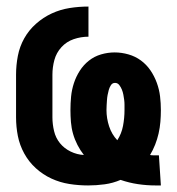

<svg xmlns="http://www.w3.org/2000/svg" viewBox="-20 -558 540 586"><path d="M455 8Q428 8 401 4Q374 0 348 -9Q325 1 299.5 4.5Q274 8 249 8Q220 8 191.5 3.5Q163 -1 137 -13Q111 -25 89.5 -44.5Q68 -64 54 -89.5Q40 -115 34.5 -143Q29 -171 29 -200V-330Q29 -359 34.5 -387.5Q40 -416 54 -441Q68 -466 90 -485.5Q112 -505 138 -517Q164 -529 192.5 -533.5Q221 -538 250 -538V-446Q227 -446 205 -438.5Q183 -431 167.5 -414Q152 -397 146 -375Q140 -353 140 -330V-200Q140 -179 145 -158Q150 -137 163 -121Q176 -105 195.5 -95.5Q215 -86 236 -85Q236 -85 236 -85Q236 -85 236 -85Q225 -99 216.5 -115.5Q208 -132 203 -149.5Q198 -167 196.5 -185.5Q195 -204 195 -222Q195 -243 197 -263.5Q199 -284 205.5 -304Q212 -324 223.5 -342Q235 -360 251.5 -373Q268 -386 288.5 -392Q309 -398 330 -398Q351 -398 372 -392Q393 -386 410 -373.5Q427 -361 439 -343.5Q451 -326 458.5 -305.5Q466 -285 468.5 -264Q471 -243 471 -222Q471 -204 469.5 -186Q468 -168 464 -150.5Q460 -133 453.5 -116.5Q447 -100 438 -85Q442 -84 447 -84Q452 -84 456 -84Q458 -84 460.5 -84Q463 -84 465 -84L471 8Q467 8 463 8Q459 8 455 8ZM338 -130Q351 -150 355.5 -174Q360 -198 360 -222Q360 -230 360 -238Q360 -246 359 -253.5Q358 -261 356.5 -269Q355 -277 352 -284.5Q349 -292 344 -298.5Q339 -305 331 -305Q323 -305 318.5 -298Q314 -291 312 -283.5Q310 -276 308.5 -268.5Q307 -261 306.5 -253Q306 -245 305.5 -237.5Q305 -230 305 -222Q305 -197 313 -172.5Q321 -148 338 -130Z"/></svg>

Font: Iosevka Slab Heavy
Style: Regular
Weight: 900
Monospace: yes
Designer: Belleve Invis
Foundry: Belleve Invis
Version: Version 11.1.0; ttfautohint (v1.8.3)